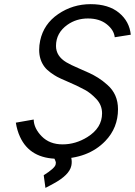

<svg xmlns="http://www.w3.org/2000/svg" viewBox="-20 -750 649 924"><path d="M56.2 -159.7 142.1 -174.8Q143.1 -132.3 180.9 -93.8Q218.8 -55.2 281.2 -55.2Q343.8 -55.2 400.4 -90.3Q471.2 -134.3 471.2 -204.6Q471.2 -244.1 443.8 -273.4Q415 -303.7 388.4 -317.6Q361.8 -331.5 348.6 -337.9Q332.5 -345.7 300.5 -359.4Q268.6 -373 254.9 -380.4Q241.2 -387.7 223.1 -400.9Q205.1 -414.1 194.3 -428.2Q168.5 -462.4 168.5 -509.8Q168.5 -531.7 173.3 -554.7Q190.4 -634.8 260.3 -682.4Q330.1 -730 416.3 -730Q502.4 -730 552.7 -688.5Q603 -647 609.4 -583L532.2 -570.8Q528.3 -606 493.4 -633.5Q458.5 -661.1 403.1 -661.1Q347.7 -661.1 304.7 -630.9Q249.5 -591.8 249.5 -528.8Q249.5 -480 299.3 -450.2Q320.8 -437.5 355.2 -422.9Q389.6 -408.2 410.4 -398.4Q431.2 -388.7 452.1 -375.7Q473.1 -362.8 497.1 -341.3Q547.9 -296.4 547.9 -224.6Q547.9 -134.8 486.8 -71.3Q404.3 14.2 260.3 14.2Q124.5 14.2 76.2 -91.8Q62 -122.6 56.2 -159.7ZM324.7 38.6 323.2 47.9Q313.5 92.8 236.3 134.3L198.7 154.3L190.4 93.3Q243.7 59.6 247.6 42Q248 38.6 248.8 33Q249.5 27.3 231.4 -8.8L300.3 -36.1Q324.7 -5.9 325.2 28.8Z"/></svg>

Font: Tuffy
Style: Italic
Weight: 400
Italic angle: -12°
Designer: Thatcher Ulrich, Karoly Barta and Michael Everson
Version: Version 001.271